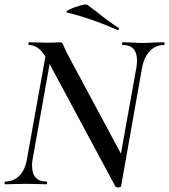

<svg xmlns="http://www.w3.org/2000/svg" viewBox="-20 -811 744 845"><path d="M108 -613Q105 -613 105 -619Q105 -625 108 -625L150 -624Q164 -623 188 -623Q209 -623 224 -624Q239 -625 245 -625Q251 -625 254 -621.5Q257 -618 261 -607Q266 -594 277 -573L519 -122L513 8Q512 14 498 14Q491 14 488 10L191 -543Q170 -582 150 -597.5Q130 -613 108 -613ZM3 -12Q40 -12 65.5 -38Q91 -64 99 -113L187 -602L211 -600L124 -113Q121 -97 121 -82Q121 -12 185 -12Q187 -12 187 -6Q187 0 185 0Q161 0 148 -1L94 -2L45 -1Q30 0 3 0Q0 0 0 -6Q0 -12 3 -12ZM496 -45 580 -512Q583 -530 583 -545Q583 -613 520 -613Q517 -613 517 -619Q517 -625 520 -625L555 -624Q587 -622 610 -622Q627 -622 661 -624L702 -625Q704 -625 704 -619Q704 -613 702 -613Q665 -613 639.5 -586.5Q614 -560 605 -512L513 8ZM275 -756Q264 -758 284.5 -768.5Q305 -779 332 -786.5Q359 -794 364 -790L404 -760Q460 -715 501 -689Q504 -688 504 -685Q504 -682 502 -680Q500 -678 497 -679Q385 -729 275 -756Z"/></svg>

Font: Cormorant Infant SemiBold
Style: Italic
Weight: 600
Italic angle: -10°
Designer: Christian Thalmann (Catharsis Fonts)
Foundry: Catharsis Fonts
Version: Version 4.000